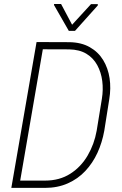

<svg xmlns="http://www.w3.org/2000/svg" viewBox="-20 -916 595 936"><path d="M198.7 0H58.6L65.4 -35.6H199.7Q270.5 -35.6 322.8 -69.1Q375 -102.5 407.2 -157.7Q439.5 -212.9 451.2 -278.3L476.6 -434.1Q483.9 -478.5 478.5 -521Q473.1 -563.5 454.1 -598.4Q435.1 -633.3 401.4 -653.8Q367.7 -674.3 316.9 -675.3L173.3 -675.8L179.2 -710.9L317.9 -710.4Q376.5 -709.5 417.7 -686Q459 -662.6 482.9 -623.3Q506.8 -584 514.2 -534.9Q521.5 -485.8 512.7 -432.6L488.3 -278.3Q478 -221.2 455.1 -171.1Q432.1 -121.1 396 -82.5Q359.9 -43.9 310.3 -22Q260.7 0 198.7 0ZM194.8 -710.9 72.3 0H35.2L158.2 -710.9ZM277.8 -896.5 331.5 -795.4 423.8 -896H457L456.5 -889.2L345.7 -765.6H315.4L243.2 -891.6L243.7 -896.5Z"/></svg>

Font: Roboto Condensed ExtraLight
Style: Italic
Weight: 250
Italic angle: -12°
Designer: Christian Robertson
Foundry: Google
Version: Version 3.008; 2023